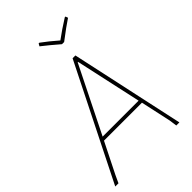

<svg xmlns="http://www.w3.org/2000/svg" viewBox="-248 -915 1012 1012"><g transform="rotate(-45 258.0 -409.5)"><path d="M440 -819 445 -805Q408 -781 340 -729H324Q272 -774 232 -805L240 -819H245Q285 -790 332 -749Q379 -784 435 -819ZM332 -637 470 0H447L441 -43L404 -213H121L36 -43L16 0H-8L311 -637ZM315 -603 131 -233H399L318 -603Z"/></g></svg>

Font: Alegreya Sans Thin
Style: Italic
Weight: 100
Italic angle: -7°
Designer: Juan Pablo del Peral
Foundry: Huerta Tipografica
Version: Version 2.007